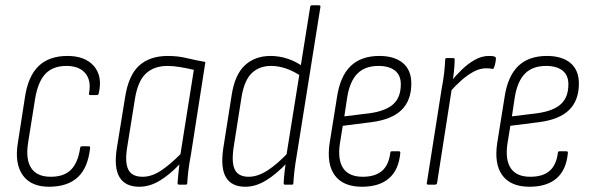

<svg xmlns="http://www.w3.org/2000/svg" viewBox="-20 -703 2246 731"><path d="M170 8Q99 9 67 -35.5Q35 -80 48 -159L75 -333Q87 -413 127 -451.5Q167 -490 237 -490Q304 -490 337.5 -451.5Q371 -413 356 -348Q354 -341 350 -341H324Q317 -341 319 -348Q328 -397 304.5 -424.5Q281 -452 233 -452Q182 -452 153.5 -422.5Q125 -393 114 -329L87 -160Q77 -96 99 -63Q121 -30 173 -30Q224 -30 250.5 -57Q277 -84 285 -139Q286 -146 291 -146H318Q324 -146 323 -139Q315 -65 277 -29Q239 7 170 8Z M510 8Q457 8 435 -28.5Q413 -65 425 -140L456 -331Q469 -416 509.5 -453Q550 -490 619 -490Q657 -490 690 -482Q723 -474 762 -467L707 -115Q700 -78 697 -52.5Q694 -27 693 -6Q693 0 687 0H662Q656 0 656 -6Q657 -23 659 -41Q661 -59 663 -77Q626 -38 588 -15Q550 8 510 8ZM523 -30Q557 -30 591.5 -52.5Q626 -75 667 -116L718 -437Q693 -443 666.5 -447.5Q640 -452 618 -452Q567 -452 536 -423.5Q505 -395 494 -328L464 -141Q455 -85 468.5 -57.5Q482 -30 523 -30Z M914 8Q862 8 840.5 -27.5Q819 -63 830 -138L862 -341Q874 -419 912.5 -454.5Q951 -490 1010 -490Q1043 -490 1075 -479.5Q1107 -469 1134 -449L1128 -412Q1069 -452 1012 -452Q968 -452 939.5 -425.5Q911 -399 900 -336L869 -139Q861 -81 875 -55.5Q889 -30 927 -30Q961 -30 998.5 -54Q1036 -78 1080 -125L1076 -86Q1031 -39 992 -15.5Q953 8 914 8ZM1065 0Q1060 0 1060 -6Q1061 -28 1064 -54Q1067 -80 1070 -98V-109L1161 -677Q1162 -683 1168 -683H1194Q1201 -683 1200 -677L1110 -113Q1104 -79 1101 -52.5Q1098 -26 1097 -6Q1097 0 1092 0Z M1358 8Q1287 8 1255 -35Q1223 -78 1235 -158L1263 -333Q1275 -413 1315 -451.5Q1355 -490 1424 -490Q1482 -490 1514 -463Q1546 -436 1546 -385Q1546 -321 1509 -284.5Q1472 -248 1395 -238L1285 -224L1274 -156Q1265 -94 1287 -62Q1309 -30 1361 -30Q1408 -30 1434 -52Q1460 -74 1466 -121Q1466 -127 1472 -127H1499Q1505 -127 1504 -120Q1498 -56 1461 -24Q1424 8 1358 8ZM1291 -260 1389 -272Q1450 -281 1478 -307Q1506 -333 1506 -382Q1506 -417 1483.5 -434.5Q1461 -452 1421 -452Q1370 -452 1341 -423Q1312 -394 1302 -333Z M1610 0Q1604 0 1605 -6L1662 -368Q1668 -398 1671 -425.5Q1674 -453 1675 -476Q1675 -482 1681 -482H1706Q1711 -482 1711 -476Q1711 -454 1708 -428Q1705 -402 1701 -381V-371L1644 -6Q1643 0 1636 0ZM1691 -351 1696 -392Q1715 -415 1738 -437.5Q1761 -460 1787.5 -475Q1814 -490 1841 -490Q1849 -490 1854.5 -489.5Q1860 -489 1864 -487Q1868 -486 1868 -481Q1868 -473 1866 -463.5Q1864 -454 1861 -446Q1859 -439 1853 -441Q1849 -442 1843.5 -442.5Q1838 -443 1830 -443Q1807 -443 1783 -430Q1759 -417 1735.5 -396Q1712 -375 1691 -351Z M1996 8Q1925 8 1893 -35Q1861 -78 1873 -158L1901 -333Q1913 -413 1953 -451.5Q1993 -490 2062 -490Q2120 -490 2152 -463Q2184 -436 2184 -385Q2184 -321 2147 -284.5Q2110 -248 2033 -238L1923 -224L1912 -156Q1903 -94 1925 -62Q1947 -30 1999 -30Q2046 -30 2072 -52Q2098 -74 2104 -121Q2104 -127 2110 -127H2137Q2143 -127 2142 -120Q2136 -56 2099 -24Q2062 8 1996 8ZM1929 -260 2027 -272Q2088 -281 2116 -307Q2144 -333 2144 -382Q2144 -417 2121.5 -434.5Q2099 -452 2059 -452Q2008 -452 1979 -423Q1950 -394 1940 -333Z"/></svg>

Font: Sofia Sans Condensed ExtraLight
Style: Italic
Weight: 250
Italic angle: -9°
Version: Version 4.100